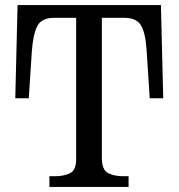

<svg xmlns="http://www.w3.org/2000/svg" viewBox="-20 -734 701 754"><path d="M174 0V-42H197Q230 -42 254.5 -53.5Q279 -65 279 -109V-664H192Q144 -664 127 -632.5Q110 -601 105 -532L93 -348H40L49 -714H612L621 -348H568L556 -533Q552 -602 534.5 -633Q517 -664 468 -664H380V-114Q380 -67 404 -54.5Q428 -42 462 -42H485V0Z"/></svg>

Font: NotoSerif-Regular
Style: Regular
Weight: 400
Designer: Monotype Design Team
Foundry: Monotype Imaging Inc.
Version: Version 2.007; ttfautohint (v1.8) -l 8 -r 50 -G 200 -x 14 -D